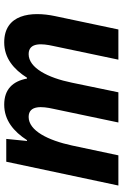

<svg xmlns="http://www.w3.org/2000/svg" viewBox="149 -736 596 935"><g transform="rotate(90 447.5 -268.0)"><path d="M186 10C262 10 317 -36 358 -101H362C375 -32 414 10 489 10C565 10 620 -36 662 -101H666L656 0H767L883 -546H736L688 -320C663 -204 616 -109 549 -109C490 -109 498 -177 509 -227L576 -546H429L382 -319C358 -202 310 -109 243 -109C184 -109 192 -177 203 -227L270 -546H123L58 -238C33 -120 49 10 186 10Z"/></g></svg>

Font: Noto Sans
Style: Bold Italic
Weight: 700
Italic angle: -12°
Designer: Monotype Design Team
Foundry: Monotype Imaging Inc.
Version: Version 2.013